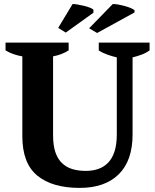

<svg xmlns="http://www.w3.org/2000/svg" viewBox="-20 -908 755 937"><path d="M7 0ZM7 -700H315V-662Q282 -641 239 -633V-248Q239 -199 250 -166Q261 -133 282 -112.5Q303 -92 332.5 -83Q362 -74 399 -74Q432 -74 459.5 -83.5Q487 -93 507.5 -114Q528 -135 539 -169Q550 -203 550 -253V-628Q527 -633 502.5 -642Q478 -651 462 -662V-700H710V-662Q692 -649 670 -641Q648 -633 627 -628V-252Q627 -124 559.5 -57.5Q492 9 369 9Q235 9 162 -51Q89 -111 89 -243V-633Q69 -636 47 -643.5Q25 -651 7 -662ZM334 -888Q340 -889 355.5 -886.5Q371 -884 388 -880Q405 -876 419 -870.5Q433 -865 436 -860V-846L301 -749L264 -772ZM530 -888Q537 -889 552.5 -886.5Q568 -884 585.5 -879.5Q603 -875 617.5 -869Q632 -863 637 -857L636 -847L454 -747L415 -770Z"/></svg>

Font: PT Serif
Style: Bold
Weight: 700
Designer: A.Korolkova, O.Umpeleva, V.Yefimov
Foundry: ParaType Ltd
Version: Version 1.000W OFL; ttfautohint (v1.6)